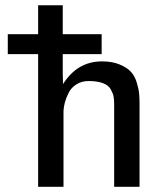

<svg xmlns="http://www.w3.org/2000/svg" viewBox="-20 -715 619 735"><path d="M9.8 -507.8V-584H126V-694.8H220.2V-584H369.1V-507.8H220.2V-437L221.2 -393.1Q276.4 -480 370.1 -480Q410.2 -480 438.5 -468Q466.8 -456.1 481.4 -439.9Q496.1 -423.8 503.7 -398.4Q511.2 -373 512.7 -356Q514.2 -338.9 514.2 -314.9V0H417V-315.9Q417 -333 415 -344.5Q413.1 -356 404.5 -372.1Q396 -388.2 374.5 -396.5Q353 -404.8 319.8 -404.8Q293 -404.8 272.9 -392.3Q252.9 -379.9 242.9 -359.9Q232.9 -339.8 228.5 -323.5Q224.1 -307.1 223.1 -291V0H126V-507.8Z"/></svg>

Font: CMU Bright
Style: SemiBold
Weight: 600
Version: Version 0.7.0